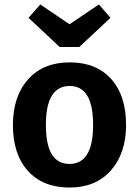

<svg xmlns="http://www.w3.org/2000/svg" viewBox="-20 -826 624 862"><path d="M424 -806 476 -746 336 -615H248L108 -746L161 -806L292 -717ZM546 -265Q546 -138 478 -61Q410 16 292 16Q173 16 105.5 -58.5Q38 -133 38 -265Q38 -393 106 -469.5Q174 -546 293 -546Q412 -546 479 -471.5Q546 -397 546 -265ZM293 -440Q186 -440 186 -265Q186 -90 292 -90Q398 -90 398 -265Q398 -440 293 -440Z"/></svg>

Font: FiraGO SemiBold
Style: Regular
Weight: 600
Designer: bBox Type
Foundry: bBox Type GmbH
Version: Version 1.001;PS 001.001;hotconv 1.0.88;makeotf.lib2.5.64775